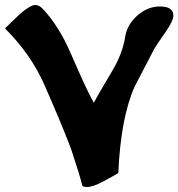

<svg xmlns="http://www.w3.org/2000/svg" viewBox="-45 -747 716 771"><path d="M651 -685Q651 -663 621 -620Q579 -560 574 -550L496 -400Q440 -275 430 -52Q410 -40 369 -18Q328 4 303 4Q293 4 286 0Q276 -42 240 -150Q198 -260 132 -409Q79 -529 -25 -633Q31 -687 33 -689Q76 -727 97 -727Q113 -727 130 -708Q192 -641 239 -533Q307 -376 332 -334Q341 -354 406 -463Q447 -531 458 -601Q466 -649 507 -685Q548 -721 597 -721Q651 -721 651 -685Z"/></svg>

Font: To Be Continued
Style: Regular
Weight: 400
Version: Macromedia Fontographer 4.1.4 9/2/97